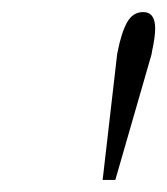

<svg xmlns="http://www.w3.org/2000/svg" viewBox="-20 -747 277 318"><path d="M174 -657 175 -662Q181 -693 190.5 -710Q200 -727 217 -727Q237 -727 237 -700Q237 -686 232 -663L231 -657L171 -449H150Z"/></svg>

Font: Trirong ExtraLight
Style: Italic
Weight: 275
Italic angle: -12°
Designer: Katatrad Team
Foundry: CadsonDemak
Version: Version 1.003